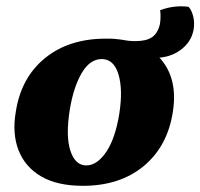

<svg xmlns="http://www.w3.org/2000/svg" viewBox="-20 -592 648 621"><path d="M248 9Q165 9 113 -21.5Q61 -52 40 -106Q19 -160 31 -230Q48 -341 125.5 -404Q203 -467 322 -467Q442 -467 499 -402Q556 -337 539 -230Q522 -119 445 -55Q368 9 248 9ZM259 -57Q294 -57 323.5 -100.5Q353 -144 366 -225Q378 -303 363 -352Q348 -401 309 -401Q271 -401 244.5 -356Q218 -311 206 -239Q192 -153 207.5 -105Q223 -57 259 -57ZM482 -405 332 -467Q353 -467 375 -463Q397 -459 418 -459Q453 -459 471.5 -471.5Q490 -484 497 -513Q501 -535 498 -559Q543 -576 590 -570Q600 -559 605 -538.5Q610 -518 606 -495Q598 -455 563.5 -430Q529 -405 482 -405Z"/></svg>

Font: Vollkorn ExtraBold
Style: Italic
Weight: 800
Italic angle: -11°
Designer: Friedrich Althausen
Foundry: Friedrich Althausen
Version: Version 5.000; ttfautohint (v1.8.3)